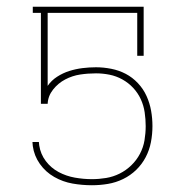

<svg xmlns="http://www.w3.org/2000/svg" viewBox="-20 -540 540 568"><path d="M252 8Q223 8 194.5 3Q166 -2 140.5 -16.5Q115 -31 98 -55Q81 -79 77 -108L76 -120H95L96 -110Q100 -84 115.5 -63.5Q131 -43 153.5 -31Q176 -19 201.5 -14.5Q227 -10 252 -10Q273 -10 294 -13.5Q315 -17 334 -26.5Q353 -36 368.5 -51Q384 -66 394 -85Q404 -104 407.5 -125Q411 -146 411 -167Q411 -187 408 -207.5Q405 -228 396.5 -246.5Q388 -265 374 -280Q360 -295 342 -305Q324 -315 304 -319Q284 -323 264 -323Q240 -323 217 -319.5Q194 -316 173 -305Q152 -294 137 -275Q122 -256 121 -233H101V-502H77V-520H405V-375H386V-502H121V-286Q132 -302 149 -313Q166 -324 185 -330Q204 -336 224 -338.5Q244 -341 264 -341Q286 -341 309 -336.5Q332 -332 352 -321.5Q372 -311 388 -294Q404 -277 413.5 -256Q423 -235 427 -212.5Q431 -190 431 -167Q431 -143 426.5 -119.5Q422 -96 411 -75Q400 -54 383 -37.5Q366 -21 344.5 -10.5Q323 0 299.5 4Q276 8 252 8Z"/></svg>

Font: Iosevka Curly Slab Thin
Style: Regular
Weight: 100
Monospace: yes
Designer: Belleve Invis
Foundry: Belleve Invis
Version: Version 22.1.2; ttfautohint (v1.8.4)